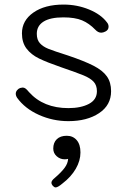

<svg xmlns="http://www.w3.org/2000/svg" viewBox="-20 -520 554 840"><path d="M55 -92Q49 -101 49 -110Q49 -118 54.5 -125Q60 -132 68 -135Q76 -137 79 -137Q86 -137 92 -132.5Q98 -128 107 -117Q170 -47 279 -47Q334 -47 369 -65.5Q404 -84 404 -121Q404 -147 389.5 -162.5Q375 -178 346 -190Q317 -202 247 -226Q186 -247 151 -264Q116 -281 96 -307.5Q76 -334 76 -374Q76 -430 126 -465Q176 -500 258 -500Q317 -500 369.5 -478.5Q422 -457 448 -422Q455 -414 455 -403Q455 -389 441 -382Q431 -377 423 -377Q409 -377 397 -390Q370 -418 339 -431Q308 -444 257 -444Q200 -444 170.5 -425.5Q141 -407 141 -372Q141 -346 154.5 -331Q168 -316 191.5 -306.5Q215 -297 278 -277Q349 -253 389 -232.5Q429 -212 447.5 -186Q466 -160 466 -121Q466 -60 413.5 -25Q361 10 279 10Q211 10 150 -17.5Q89 -45 55 -92ZM205 279Q205 270 220 258Q248 234 262.5 214.5Q277 195 278 175Q273 177 263 177Q243 177 228 163.5Q213 150 213 130Q213 104 228.5 89Q244 74 272 74Q299 74 315.5 93Q332 112 332 147Q332 183 311.5 218.5Q291 254 253 283Q233 300 223 300Q218 300 211 293Q205 286 205 279Z"/></svg>

Font: Kodchasan Light
Style: Regular
Weight: 300
Version: Version 1.000; ttfautohint (v1.6)